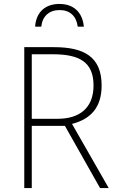

<svg xmlns="http://www.w3.org/2000/svg" viewBox="-20 -953 603 973"><path d="M281 -933C211 -933 163 -893 158 -818H189C195 -871 229 -902 282 -902C335 -902 367 -871 374 -818H405C398 -891 353 -933 281 -933ZM103 0H141V-315H309L487 0H531L345 -325C440 -350 495 -408 495 -520C495 -665 406 -714 254 -714H103ZM272 -351H141V-678H248C383 -678 454 -638 454 -520C454 -403 380 -351 272 -351Z"/></svg>

Font: Noto Sans Mono SemiCondensed ExtraLight
Style: Regular
Weight: 200
Width: 4
Designer: Monotype Design Team
Foundry: Monotype Imaging Inc.
Version: Version 2.014